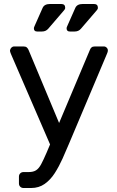

<svg xmlns="http://www.w3.org/2000/svg" viewBox="-20 -753 588 963"><path d="M98 190Q88 190 81.5 183.5Q75 177 75 167V133Q75 123 81.5 116.5Q88 110 98 110H124Q147 110 161 101Q175 92 186.5 70.5Q198 49 214 12L431 -503Q434 -511 439.5 -515.5Q445 -520 456 -520H501Q509 -520 515 -514Q521 -508 521 -500Q521 -496 520 -492.5Q519 -489 516 -482L326 -32Q311 4 293.5 43Q276 82 254.5 115.5Q233 149 204 169.5Q175 190 136 190ZM237 -15 35 -482Q30 -494 30 -499Q31 -508 37 -514Q43 -520 51 -520H98Q109 -520 114.5 -515Q120 -510 123 -503L289 -106ZM330 -595Q314 -595 314 -611Q314 -615 316 -619Q318 -623 319 -626L358 -714Q367 -733 395 -733H451Q471 -733 471 -714Q471 -707 465 -701L386 -609Q374 -595 355 -595ZM166 -595Q150 -595 150 -611Q150 -615 152 -619Q154 -623 155 -626L194 -714Q203 -733 231 -733H287Q307 -733 307 -714Q307 -707 301 -701L222 -609Q210 -595 191 -595Z"/></svg>

Font: DVN-Rubik
Style: Regular
Weight: 400
Designer: Hubert and Fischer
Foundry: Hubert & Fischer
Version: Version 2.102